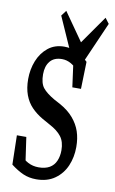

<svg xmlns="http://www.w3.org/2000/svg" viewBox="-87 -803 510 853"><g transform="rotate(10 168.5 -376.0)"><path d="M139.2 4.4Q106.4 4.4 79.8 -7.3Q53.2 -19 23.9 -41.5L21 -173.3H63.5L84 -30.8H52.7V-94.2Q71.8 -71.8 93 -60.8Q114.3 -49.8 140.6 -49.8Q169.9 -49.8 189.5 -61Q209 -72.3 218.3 -93.8Q227.5 -115.2 227.5 -141.6Q227.5 -180.2 209.7 -203.4Q191.9 -226.6 155.8 -245.6L120.1 -265.6Q91.8 -282.2 70.8 -304Q49.8 -325.7 38.3 -356.7Q26.9 -387.7 26.9 -428.2Q26.9 -472.2 42.2 -510.7Q57.6 -549.3 87.6 -573.5Q117.7 -597.7 160.6 -597.7Q192.4 -597.7 218.8 -584.7Q245.1 -571.8 269 -548.3L265.6 -425.8H226.6L210 -548.3H239.3V-496.6Q220.7 -519 201.2 -530.3Q181.6 -541.5 160.2 -541.5Q124.5 -541.5 106.4 -519.5Q88.4 -497.6 88.4 -460.9Q88.4 -420.9 104.2 -400.4Q120.1 -379.9 159.2 -357.4L184.1 -344.2Q222.7 -322.8 245.8 -295.7Q269 -268.6 279.5 -237.3Q290 -206.1 290 -167.5Q290 -121.6 273.4 -82.8Q256.8 -43.9 222.9 -19.8Q189 4.4 139.2 4.4ZM141.1 -755.9 261.7 -584H197.8L318.4 -755.9L336.9 -731.4L259.3 -554.2H201.2L122.6 -731.4Z"/></g></svg>

Font: Scarab Serif
Style: Regular
Weight: 400
Designer: John Roberts
Foundry: Scarab
Version: 1.0